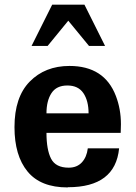

<svg xmlns="http://www.w3.org/2000/svg" viewBox="-20 -800 592 835"><path d="M437 -600.1H367.2L276.9 -710L187 -600.1H117.2L207 -779.8H347.2ZM275.9 14.2 273.9 15.1Q156.7 15.1 99.9 -54Q43 -123 43 -247.1Q43 -377.4 108.9 -444.8Q175.8 -513.2 282.2 -513.2Q434.1 -513.2 483.9 -382.8Q505.9 -325.7 505.9 -259.8L504.9 -222.2H182.1Q182.1 -148.9 202.1 -109.9Q222.2 -70.8 278.8 -70.8Q314.9 -70.8 336.2 -94Q357.4 -117.2 361.8 -154.8H498Q481.4 14.2 275.9 14.2ZM365.2 -307.1Q365.2 -361.3 342.8 -394.8Q320.3 -428.2 272.9 -428.2Q225.6 -428.2 203.9 -395Q182.1 -361.8 182.1 -307.1Z"/></svg>

Font: Perun
Style: Bold
Weight: 700
Foundry: Copyright (c) Stefan Peev, Context Ltd, 2016
Version: Version 1.0000